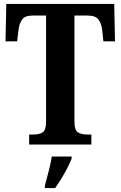

<svg xmlns="http://www.w3.org/2000/svg" viewBox="-20 -734 612 975"><path d="M128 0V-51H152Q179 -51 196.5 -62Q214 -73 214 -116V-655H146Q107 -655 92.5 -635Q78 -615 74 -582L67 -524H8L12 -714H560L564 -524H505L499 -582Q495 -615 480 -635Q465 -655 426 -655H358V-117Q358 -73 375.5 -62Q393 -51 420 -51H444V0ZM208 208Q216 177 227 136Q238 95 243 61H344V71Q336 92 322 119Q308 146 291.5 173Q275 200 260 221H208Z"/></svg>

Font: Noto Serif Hebrew Condensed
Style: Bold
Weight: 700
Width: 3
Designer: Monotype Design Team
Foundry: Monotype Imaging Inc.
Version: Version 2.004; ttfautohint (v1.8.4.7-5d5b)